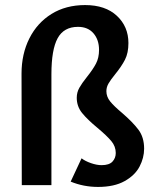

<svg xmlns="http://www.w3.org/2000/svg" viewBox="-20 -731 622 758"><path d="M259 -14 302 -106Q316 -95 339 -87Q362 -79 381 -79Q411 -79 424 -93Q437 -107 437 -127Q437 -153 419.5 -174Q402 -195 365 -226Q325 -259 304 -285Q283 -311 283 -345Q283 -366 293 -384Q303 -402 323 -427Q347 -457 359 -480Q371 -503 371 -534Q371 -574 349 -599.5Q327 -625 288 -625Q232 -625 207.5 -580Q183 -535 183 -438V0H66L65 -440Q65 -518 96 -579.5Q127 -641 183.5 -676Q240 -711 316 -711Q396 -711 441.5 -668.5Q487 -626 487 -561Q487 -522 473.5 -495.5Q460 -469 434 -437Q417 -416 408.5 -401.5Q400 -387 400 -371Q400 -349 415 -330.5Q430 -312 461 -286Q504 -249 526.5 -219Q549 -189 549 -144Q549 -108 531 -73.5Q513 -39 472 -16Q431 7 367 7Q310 7 259 -14Z"/></svg>

Font: Ysabeau Infant
Style: Bold
Weight: 700
Designer: Christian Thalmann (Catharsis Fonts)
Version: Version 0.003